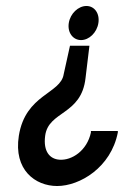

<svg xmlns="http://www.w3.org/2000/svg" viewBox="-20 -611 414 642"><path d="M43 -157C25 -43 98 11 171 11C247 11 351 -51 374 -168V-173H284V-168C271 -107 220 -74 179 -77C147 -79 124 -104 131 -157C142 -241 252 -225 266 -350L279 -458H214L193 -363C183 -297 65 -296 43 -157ZM210 -534C205 -502 224 -477 251 -477C278 -477 304 -502 309 -534C314 -566 296 -591 269 -591C242 -591 215 -566 210 -534Z"/></svg>

Font: Charger Sport
Style: SeBdNrwObl
Weight: 600
Designer: Jasper
Foundry: Cannot Into Space Fonts
Version: Version 1.1